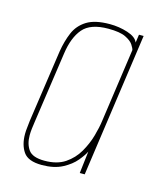

<svg xmlns="http://www.w3.org/2000/svg" viewBox="-84 -566 535 637"><g transform="rotate(15 183.5 -248.0)"><path d="M118 7Q71 7 54.5 -17Q38 -41 38 -78Q38 -89 39.5 -100.5Q41 -112 42 -124L78 -372Q84 -409 96.5 -438.5Q109 -468 137 -485.5Q165 -503 216 -503Q248 -503 277.5 -493.5Q307 -484 314 -466L318 -494H334L264 0H247L256 -76Q250 -63 233.5 -43Q217 -23 188.5 -8Q160 7 118 7ZM123 -9Q166 -9 193.5 -27.5Q221 -46 237.5 -74.5Q254 -103 262.5 -133Q271 -163 274 -186L310 -439Q309 -445 301.5 -456.5Q294 -468 274.5 -477.5Q255 -487 215 -487Q154 -487 128 -456.5Q102 -426 94 -369L59 -127Q57 -114 55.5 -101.5Q54 -89 54 -78Q54 -48 68 -28.5Q82 -9 123 -9Z"/></g></svg>

Font: Alumni Sans Pinstripe
Style: Italic
Weight: 400
Italic angle: -8°
Designer: Robert E. Leuschke
Foundry: Robert E. Leuschke
Version: Version 1.010; ttfautohint (v1.8.4.7-5d5b)